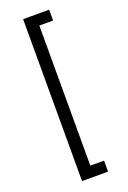

<svg xmlns="http://www.w3.org/2000/svg" viewBox="-204 -998 832 1248"><g transform="rotate(-20 211.5 -374.0)"><path d="M133 -934H313V-859H218V110H313V186H133Z"/></g></svg>

Font: Poppins
Style: Regular
Weight: 400
Designer: Ninad Kale (Devanagari), Jonny Pinhorn (Latin)
Foundry: Indian Type Foundry
Version: Version 3.002 2017